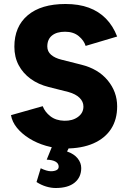

<svg xmlns="http://www.w3.org/2000/svg" viewBox="-20 -732 643 962"><path d="M308 12Q257 12 210.5 -1.5Q164 -15 126.5 -38.5Q89 -62 65 -91.5Q41 -121 35 -155L194 -200Q205 -171 232.5 -149.5Q260 -128 302 -127Q343 -126 370.5 -146Q398 -166 398 -198Q398 -223 378.5 -242Q359 -261 323 -271L224 -296Q172 -309 133.5 -337Q95 -365 73.5 -405.5Q52 -446 52 -498Q52 -599 119 -655.5Q186 -712 308 -712Q375 -712 425 -693.5Q475 -675 510.5 -639Q546 -603 567 -549L409 -502Q401 -529 374.5 -551Q348 -573 306 -573Q264 -573 240.5 -554Q217 -535 217 -499Q217 -474 236 -457.5Q255 -441 288 -433L387 -408Q472 -387 519.5 -329.5Q567 -272 567 -199Q567 -133 536.5 -86Q506 -39 448 -13.5Q390 12 308 12ZM259 210Q236 210 211 202.5Q186 195 163 180L184 111Q198 118 211.5 122Q225 126 235 126Q252 126 263 120.5Q274 115 274 103Q274 87 258.5 78Q243 69 214 68L244 -6L331 -3L316 27Q351 39 369 61.5Q387 84 387 110Q387 156 354 183Q321 210 259 210Z"/></svg>

Font: Figtree Light ExtraBold
Style: Regular
Weight: 800
Version: Version 2.001;gftools[0.9.30]